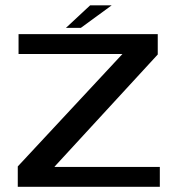

<svg xmlns="http://www.w3.org/2000/svg" viewBox="-20 -720 702 740"><path d="M48.5 0H596V-76.5H190.5V-78L588 -510V-588.5H51.5V-512H452L48.5 -78.5ZM234 -612.5H291.5L410.5 -699.5H327.5Z"/></svg>

Font: Anybody Expanded
Style: Regular
Weight: 400
Width: 7
Version: Version 1.113;gftools[0.9.25]